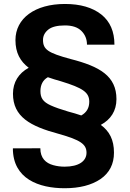

<svg xmlns="http://www.w3.org/2000/svg" viewBox="-20 -741 668 983"><path d="M563.5 40.5C563.5 -25.4 540.5 -68.8 496.1 -101.6C546.9 -128.9 576.2 -173.3 576.2 -233.4C576.2 -351.6 490.7 -400.9 340.8 -439C226.1 -470.2 200.2 -487.3 200.2 -536.6C200.2 -557.1 209 -574.7 227.1 -589.4C244.6 -603.5 272.9 -610.8 312.5 -610.8C349.6 -610.8 377.9 -601.6 397 -582.5C416 -563.5 425.3 -540 425.3 -512.2H565.9C565.9 -579.6 543.5 -631.3 498.5 -667C453.1 -702.6 391.1 -720.7 312.5 -720.7C159.2 -720.7 59.1 -647.5 59.1 -535.6C59.1 -470.7 83.5 -427.2 127 -394C75.7 -366.2 46.4 -320.3 46.4 -261.2C46.4 -143.1 134.8 -94.7 280.3 -55.7C392.1 -24.4 422.9 -2.4 422.9 41C422.9 84 383.3 112.3 311 112.3C291 112.3 271.5 109.9 252.4 104.5C214.4 94.2 186.5 68.4 186.5 18.1L45.9 18.6C45.9 174.8 179.2 222.7 311 222.7C387.2 222.7 448.2 207 494.6 175.8C540.5 144 563.5 99.1 563.5 40.5ZM329.1 -169.9C290.5 -181.2 260.7 -191.9 240.2 -201.2C199.2 -219.7 187 -240.2 187 -274.9C187 -305.7 199.2 -331.5 225.1 -345.7C246.1 -338.4 268.6 -331.1 292.5 -324.7C404.3 -290.5 437 -268.1 437 -220.2C437 -188.5 423.3 -165 396 -149.9C375 -157.2 353 -163.6 329.1 -169.9Z"/></svg>

Font: Vazirmatn
Style: Bold
Weight: 700
Designer: Saber Rastikerdar
Foundry: Saber Rastikerdar
Version: Version 33.003